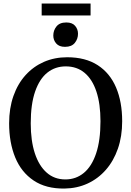

<svg xmlns="http://www.w3.org/2000/svg" viewBox="-20 -1084 762 1115"><path d="M355 11Q247 12.5 175.2 -35.8Q103.5 -84 68.2 -170Q33 -256 33 -367.5Q33 -455.5 58 -526.5Q83 -597.5 128.5 -647.8Q174 -698 235.5 -724.8Q297 -751.5 370 -751.5Q476.5 -751.5 547.5 -705.5Q618.5 -659.5 654 -576Q689.5 -492.5 689.5 -380Q689.5 -292.5 664.8 -221Q640 -149.5 595 -98Q550 -46.5 488.8 -18.2Q427.5 10 355 11ZM359.5 -42Q421 -42 467 -80Q513 -118 538.2 -193.2Q563.5 -268.5 563.5 -380Q563.5 -480.5 540 -551.8Q516.5 -623 471.5 -660.8Q426.5 -698.5 362 -698.5Q300.5 -698.5 255 -662.2Q209.5 -626 184 -552.5Q158.5 -479 158.5 -367.5Q158.5 -267 182.2 -194.2Q206 -121.5 250.8 -81.8Q295.5 -42 359.5 -42ZM357 -812Q323.5 -812 306.5 -831.5Q289.5 -851 289.5 -877.5Q289.5 -907.5 308 -930.5Q326.5 -953.5 364.5 -953.5H365.5Q399.5 -953.5 416.2 -934Q433 -914.5 433 -888Q433 -858 414.5 -835Q396 -812 358 -812ZM506 -1063.5V-994H222V-1063.5Z"/></svg>

Font: Merriweather 20pt Medium
Style: Regular
Weight: 500
Version: Version 2.100